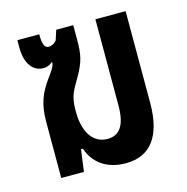

<svg xmlns="http://www.w3.org/2000/svg" viewBox="-84 -597 669 687"><g transform="rotate(-15 250.5 -254.0)"><path d="M301 9C391 9 440 -53 440 -177V-517H328V-198C328 -124 304 -92 260 -92C207 -92 175 -139 175 -215V-222C175 -279 192 -296 214 -336C241 -384 246 -409 246 -463V-517H183L171 -480C162 -470 151 -465 142 -465C126 -465 120 -481 120 -517H39V-489C39 -429 66 -396 104 -396C116 -396 127 -400 137 -409L139 -408C138 -392 127 -378 111 -356C80 -313 63 -275 63 -208V0H147L158 -81H165C183 -27 229 9 301 9Z"/></g></svg>

Font: Noto Sans Thai UI ExtCond SemBd
Style: Regular
Weight: 600
Width: 2
Designer: Monotype Design Team
Foundry: Monotype Imaging Inc.
Version: Version 2.000